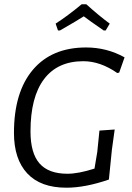

<svg xmlns="http://www.w3.org/2000/svg" viewBox="-20 -867 615 894"><path d="M250 -725 239 -757Q295 -793 360 -847H382Q443 -792 491 -757L472 -725H463Q396 -771 370 -791Q341 -772 259 -725ZM381 -646Q477 -646 560 -600L535 -529L526 -527Q447 -582 368 -582Q248 -582 185 -498.5Q122 -415 122 -255Q122 -154 164 -106Q206 -58 294 -58Q345 -58 420 -82L433 -160L443 -259L514 -264L501 -170L487 -31Q377 7 289 7Q169 7 107 -59.5Q45 -126 45 -248Q45 -438 133 -542Q221 -646 381 -646Z"/></svg>

Font: Alegreya Sans
Style: Italic
Weight: 400
Italic angle: -7°
Designer: Juan Pablo del Peral
Foundry: Huerta Tipografica
Version: Version 2.007